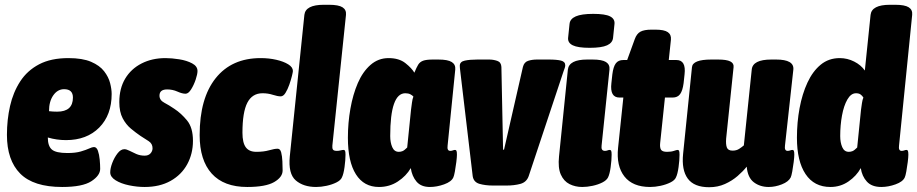

<svg xmlns="http://www.w3.org/2000/svg" viewBox="-20 -774 3835 803"><path d="M240 8Q120 8 64.5 -48Q9 -104 9 -210Q9 -273 22 -330.5Q35 -388 64.5 -433.5Q94 -479 143.5 -505Q193 -531 266 -531Q325 -531 361 -515.5Q397 -500 415.5 -476Q434 -452 440.5 -426.5Q447 -401 447 -381Q447 -293 395 -240.5Q343 -188 256 -188Q217 -188 180 -199Q180 -163 197 -148.5Q214 -134 262 -134Q296 -134 318 -140.5Q340 -147 353 -153Q366 -159 373 -159Q384 -159 389.5 -143.5Q395 -128 397 -106.5Q399 -85 399 -68Q399 -40 362 -16Q325 8 240 8ZM219 -307Q285 -307 285 -366Q285 -401 248 -401Q221 -401 203 -375.5Q185 -350 185 -309Q193 -308 202 -307.5Q211 -307 219 -307Z M585 8Q553 8 519.5 1Q486 -6 463.5 -20Q441 -34 441 -53Q441 -70 449.5 -92.5Q458 -115 471.5 -132.5Q485 -150 500 -150Q509 -150 521.5 -143.5Q534 -137 550 -130Q566 -123 585 -123Q601 -123 609.5 -132.5Q618 -142 618 -154Q618 -173 602 -183.5Q586 -194 567 -206Q548 -219 527.5 -236Q507 -253 493 -279.5Q479 -306 479 -347Q479 -404 503.5 -445Q528 -486 572 -508.5Q616 -531 672 -531Q698 -531 729.5 -526Q761 -521 783.5 -509Q806 -497 806 -477Q806 -464 798.5 -441.5Q791 -419 779.5 -400.5Q768 -382 756 -382Q742 -382 722 -391Q702 -400 679 -400Q647 -400 647 -374Q647 -355 667 -344.5Q687 -334 709 -319Q738 -300 762.5 -270Q787 -240 787 -185Q787 -131 763 -87Q739 -43 693.5 -17.5Q648 8 585 8Z M1014 8Q916 8 865.5 -48Q815 -104 815 -209Q815 -363 882 -447Q949 -531 1070 -531Q1105 -531 1135.5 -524Q1166 -517 1185.5 -505Q1205 -493 1205 -477Q1205 -473 1201 -456.5Q1197 -440 1190 -420Q1183 -400 1174 -385.5Q1165 -371 1154 -371Q1141 -371 1121 -377.5Q1101 -384 1078 -384Q1035 -384 1014.5 -344.5Q994 -305 994 -219Q994 -177 1008 -158Q1022 -139 1052 -139Q1083 -139 1105.5 -145.5Q1128 -152 1141 -152Q1152 -152 1156 -136.5Q1160 -121 1161 -99.5Q1162 -78 1162 -61Q1162 -33 1126.5 -12.5Q1091 8 1014 8Z M1302 8Q1249 8 1217 -19.5Q1185 -47 1192 -120L1253 -712Q1258 -754 1334 -754H1356Q1396 -754 1412.5 -743.5Q1429 -733 1427 -712L1370 -165Q1369 -154 1372.5 -148.5Q1376 -143 1389 -143Q1397 -143 1404.5 -145Q1412 -147 1417 -147Q1421 -147 1423 -143.5Q1425 -140 1425 -127Q1425 -105 1421 -75.5Q1417 -46 1410 -32Q1405 -20 1387 -11Q1369 -2 1346 3Q1323 8 1302 8Z M1565 8Q1502 8 1468.5 -45Q1435 -98 1435 -198Q1435 -260 1445.5 -319.5Q1456 -379 1476.5 -426.5Q1497 -474 1529.5 -502.5Q1562 -531 1605 -531Q1649 -531 1675.5 -510Q1702 -489 1713 -470Q1722 -492 1729 -503.5Q1736 -515 1749.5 -520Q1763 -525 1791 -525H1813Q1853 -525 1869.5 -514.5Q1886 -504 1884 -483L1852 -165Q1849 -143 1863 -143Q1869 -143 1874 -145Q1879 -147 1883 -147Q1887 -147 1889 -143.5Q1891 -140 1891 -127Q1891 -117 1888.5 -96.5Q1886 -76 1882.5 -57Q1879 -38 1876 -32Q1868 -14 1837.5 -3Q1807 8 1778 8Q1741 8 1722 -14.5Q1703 -37 1698 -71Q1679 -38 1644 -15Q1609 8 1565 8ZM1648 -139Q1656 -139 1663.5 -142Q1671 -145 1683 -157L1699 -315Q1701 -329 1703 -345Q1705 -361 1709 -370Q1705 -375 1696.5 -379.5Q1688 -384 1675 -384Q1612 -384 1612 -205Q1612 -178 1620.5 -158.5Q1629 -139 1648 -139Z M2042 2Q2010 2 1985.5 -5Q1961 -12 1957 -37L1905 -476Q1904 -483 1903.5 -489Q1903 -495 1903 -499Q1903 -516 1924 -520.5Q1945 -525 1977 -525H2026Q2043 -525 2059.5 -519.5Q2076 -514 2077 -494L2084 -148H2088L2167 -494Q2172 -514 2188.5 -519.5Q2205 -525 2226 -525H2275Q2309 -525 2326.5 -520.5Q2344 -516 2344 -501Q2344 -496 2342 -490Q2340 -484 2337 -476L2191 -37Q2182 -12 2156.5 -5Q2131 2 2098 2Z M2415 8Q2386 8 2362 -4Q2338 -16 2325.5 -44Q2313 -72 2318 -120L2355 -483Q2360 -525 2436 -525H2458Q2498 -525 2514.5 -514.5Q2531 -504 2529 -483L2496 -165Q2493 -143 2510 -143Q2516 -143 2521 -145Q2526 -147 2530 -147Q2534 -147 2536 -143.5Q2538 -140 2538 -127Q2538 -105 2534 -75.5Q2530 -46 2523 -32Q2517 -20 2499.5 -11Q2482 -2 2459 3Q2436 8 2415 8ZM2446 -574Q2397 -574 2375.5 -584.5Q2354 -595 2356 -616L2362 -674Q2364 -695 2388 -705.5Q2412 -716 2461 -716Q2511 -716 2531.5 -705.5Q2552 -695 2550 -674L2544 -616Q2542 -595 2519 -584.5Q2496 -574 2446 -574Z M2699 8Q2626 8 2591.5 -36Q2557 -80 2565 -156L2587 -366H2571Q2530 -366 2537 -426L2541 -463Q2545 -495 2555.5 -509Q2566 -523 2587 -523H2603L2635 -611Q2643 -633 2658.5 -641.5Q2674 -650 2705 -650H2721Q2758 -650 2773 -639.5Q2788 -629 2786 -608L2777 -523H2809Q2850 -523 2843 -463L2839 -426Q2835 -395 2824.5 -380.5Q2814 -366 2793 -366H2761L2741 -176Q2739 -157 2744.5 -148Q2750 -139 2770 -139Q2787 -139 2798.5 -143Q2810 -147 2814 -147Q2818 -147 2820 -143.5Q2822 -140 2822 -127Q2822 -105 2818 -75.5Q2814 -46 2807 -32Q2802 -20 2784 -11Q2766 -2 2743 3Q2720 8 2699 8Z M2946 9Q2883 9 2856.5 -27Q2830 -63 2837 -131L2874 -493Q2877 -525 2955 -525H2983Q3019 -525 3034.5 -517Q3050 -509 3048 -493L3017 -195Q3015 -170 3020 -157Q3025 -144 3044 -144Q3060 -144 3071.5 -151.5Q3083 -159 3091 -166L3124 -483Q3128 -525 3206 -525H3226Q3302 -525 3298 -483L3263 -165Q3260 -143 3274 -143Q3280 -143 3285 -145Q3290 -147 3294 -147Q3298 -147 3300 -143.5Q3302 -140 3302 -127Q3302 -117 3299.5 -96.5Q3297 -76 3293.5 -57Q3290 -38 3287 -32Q3278 -14 3250 -3Q3222 8 3195 8Q3159 8 3133 -11.5Q3107 -31 3103 -77Q3088 -58 3065 -38Q3042 -18 3012 -4.5Q2982 9 2946 9Z M3453 8Q3385 8 3349 -46Q3313 -100 3313 -198Q3313 -262 3324 -321.5Q3335 -381 3357 -428.5Q3379 -476 3412.5 -503.5Q3446 -531 3492 -531Q3524 -531 3552.5 -516.5Q3581 -502 3597 -479L3621 -712Q3626 -754 3702 -754H3724Q3764 -754 3780.5 -743.5Q3797 -733 3795 -712L3740 -165Q3737 -143 3751 -143Q3757 -143 3762 -145Q3767 -147 3771 -147Q3775 -147 3777 -143.5Q3779 -140 3779 -127Q3779 -117 3776.5 -96.5Q3774 -76 3770.5 -57Q3767 -38 3764 -32Q3756 -14 3725.5 -3Q3695 8 3666 8Q3626 8 3605.5 -14.5Q3585 -37 3580 -71Q3562 -38 3528.5 -15Q3495 8 3453 8ZM3530 -139Q3538 -139 3545.5 -142Q3553 -145 3565 -157L3581 -315Q3583 -329 3585 -343Q3587 -357 3591 -366Q3586 -374 3579 -379Q3572 -384 3560 -384Q3539 -384 3524 -358Q3509 -332 3501.5 -291Q3494 -250 3494 -205Q3494 -178 3502.5 -158.5Q3511 -139 3530 -139Z"/></svg>

Font: Asap Condensed Condensed Black
Style: Italic
Weight: 900
Width: 3
Italic angle: -6°
Designer: Pablo Cosgaya
Foundry: Omnibus-Type
Version: Version 3.001; ttfautohint (v1.8.4.7-5d5b)